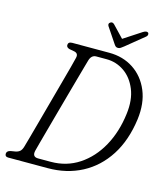

<svg xmlns="http://www.w3.org/2000/svg" viewBox="-125 -960 907 1055"><g transform="rotate(15 328.5 -432.5)"><path d="M3 -16.5Q3 -33 24.5 -38L51.5 -42.5Q67 -45.5 76.5 -53.8Q86 -62 91.5 -81Q94.5 -91 105.5 -130.5Q116.5 -170 132 -227Q147.5 -284 164.8 -347.2Q182 -410.5 198 -468.8Q214 -527 225.2 -569Q236.5 -611 239.5 -625Q246.5 -652 221.5 -657.5L192 -663Q175 -668 175 -681.5Q175.5 -700 198.5 -700H409Q487.5 -700 547.2 -660.8Q607 -621.5 636.5 -551Q666 -480.5 654 -387.5Q637.5 -264 581.8 -177.2Q526 -90.5 439.8 -45.2Q353.5 0 246.5 0H21.5Q3 0 3 -16.5ZM253 -38Q343 -38 413.8 -84.8Q484.5 -131.5 529.8 -213.2Q575 -295 588 -400Q598.5 -481 574.5 -540Q550.5 -599 504.8 -630.5Q459 -662 404 -662H345.5Q317.5 -662 308 -628.5Q305.5 -620.5 296.8 -589Q288 -557.5 275 -511Q262 -464.5 247 -410.2Q232 -356 217 -301.5Q202 -247 189 -199.5Q176 -152 167 -119Q158 -86 155.5 -75.5Q146.5 -38 181.5 -38ZM479.5 -755Q470 -747.5 463 -742.8Q456 -738 448 -738Q439 -738 434 -742.5Q429 -747 424 -755L367 -840Q359 -853.5 371 -861.5Q382.5 -869.5 394 -858L457 -792L558 -858Q577.5 -870 587 -861.5Q590 -858 589.5 -851.2Q589 -844.5 582.5 -839Z"/></g></svg>

Font: Fraunces 144pt S100 Light
Style: Italic
Weight: 300
Italic angle: -16°
Version: Version 1.000; ttfautohint (v1.8.3)